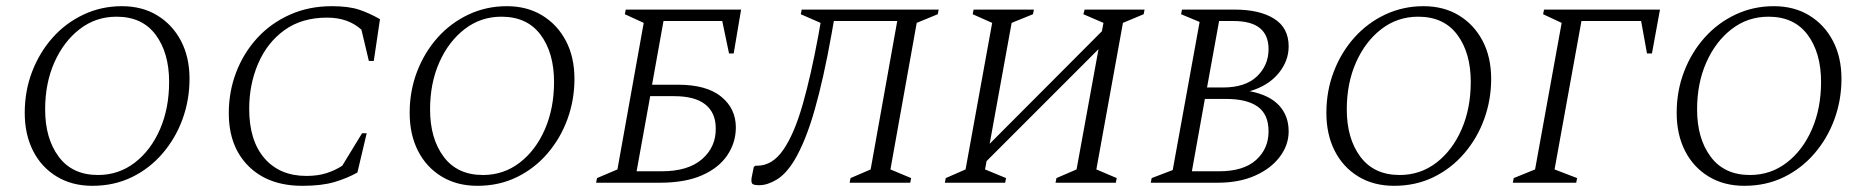

<svg xmlns="http://www.w3.org/2000/svg" viewBox="-20 -591 6036 621"><path d="M279 10Q213 10 163.5 -20Q114 -50 87 -103Q60 -156 60 -226Q60 -297 84 -359.5Q108 -422 150.5 -469.5Q193 -517 250.5 -544Q308 -571 374 -571Q440 -571 489 -541Q538 -511 565.5 -458.5Q593 -406 593 -336Q593 -268 570.5 -206Q548 -144 506 -95Q464 -46 406.5 -18Q349 10 279 10ZM297 -25Q364 -25 416 -65Q468 -105 497.5 -173Q527 -241 527 -326Q527 -420 483.5 -478.5Q440 -537 357 -537Q290 -537 238 -497Q186 -457 156 -389.5Q126 -322 126 -237Q126 -143 170 -84Q214 -25 297 -25Z M958 10Q848 10 784 -53.5Q720 -117 720 -225Q720 -295 744 -357.5Q768 -420 812 -468Q856 -516 917.5 -543.5Q979 -571 1053 -571Q1107 -571 1140.5 -560Q1174 -549 1209 -529L1189 -394H1173L1149 -495Q1106 -534 1038 -534Q956 -534 900 -493.5Q844 -453 815 -385.5Q786 -318 786 -239Q786 -136 835.5 -79Q885 -22 971 -22Q1008 -22 1036 -31Q1064 -40 1087 -55L1151 -160H1166L1136 -33Q1102 -14 1061 -2Q1020 10 958 10Z M1524 10Q1458 10 1408.5 -20Q1359 -50 1332 -103Q1305 -156 1305 -226Q1305 -297 1329 -359.5Q1353 -422 1395.5 -469.5Q1438 -517 1495.5 -544Q1553 -571 1619 -571Q1685 -571 1734 -541Q1783 -511 1810.5 -458.5Q1838 -406 1838 -336Q1838 -268 1815.5 -206Q1793 -144 1751 -95Q1709 -46 1651.5 -18Q1594 10 1524 10ZM1542 -25Q1609 -25 1661 -65Q1713 -105 1742.5 -173Q1772 -241 1772 -326Q1772 -420 1728.5 -478.5Q1685 -537 1602 -537Q1535 -537 1483 -497Q1431 -457 1401 -389.5Q1371 -322 1371 -237Q1371 -143 1415 -84Q1459 -25 1542 -25Z M2004 -560H2377L2353 -418H2338L2316 -523H2126L2089 -317H2173Q2265 -317 2312.5 -278.5Q2360 -240 2360 -179Q2360 -130 2332.5 -89Q2305 -48 2250.5 -24Q2196 0 2114 0H1908L1911 -15L1977 -43L2062 -517L2001 -545ZM2039 -37H2120Q2206 -37 2251 -76.5Q2296 -116 2295 -176Q2295 -226 2261.5 -253Q2228 -280 2160 -280H2083Z M2728 0 2731 -15 2796 -43 2882 -523H2677L2669 -478Q2644 -338 2615 -236Q2586 -134 2549 -72Q2522 -28 2492 -10Q2462 8 2436 8Q2417 8 2413 3Q2409 -2 2411 -16L2418 -51L2423 -55H2429Q2478 -55 2513.5 -106.5Q2549 -158 2576 -252.5Q2603 -347 2627 -477L2634 -517L2570 -545L2573 -560H3016L3013 -545L2945 -517L2860 -43L2927 -15L2924 0Z M3036 0 3039 -15 3103 -43 3189 -517 3126 -545 3129 -560H3324L3321 -545L3252 -517L3181 -126L3544 -490L3549 -517L3484 -545L3488 -560H3682L3679 -545L3612 -517L3526 -43L3592 -15L3589 0H3394L3397 -15L3462 -43L3533 -432L3171 -70L3166 -43L3234 -15L3231 0Z M3702 0 3705 -15 3773 -41 3860 -520 3800 -545 3803 -560H3973Q4054 -560 4101 -530.5Q4148 -501 4148 -441Q4148 -393 4114.5 -353Q4081 -313 4022 -296Q4085 -284 4116.5 -250.5Q4148 -217 4148 -166Q4148 -122 4119.5 -84Q4091 -46 4039.5 -23Q3988 0 3918 0ZM3970 -523H3923L3884 -308H3935Q4008 -308 4045.5 -344Q4083 -380 4083 -432Q4083 -523 3970 -523ZM3946 -271H3877L3835 -37H3923Q4002 -37 4042.5 -73.5Q4083 -110 4083 -166Q4083 -221 4048 -246Q4013 -271 3946 -271Z M4489 10Q4423 10 4373.5 -20Q4324 -50 4297 -103Q4270 -156 4270 -226Q4270 -297 4294 -359.5Q4318 -422 4360.5 -469.5Q4403 -517 4460.5 -544Q4518 -571 4584 -571Q4650 -571 4699 -541Q4748 -511 4775.5 -458.5Q4803 -406 4803 -336Q4803 -268 4780.5 -206Q4758 -144 4716 -95Q4674 -46 4616.5 -18Q4559 10 4489 10ZM4507 -25Q4574 -25 4626 -65Q4678 -105 4707.5 -173Q4737 -241 4737 -326Q4737 -420 4693.5 -478.5Q4650 -537 4567 -537Q4500 -537 4448 -497Q4396 -457 4366 -389.5Q4336 -322 4336 -237Q4336 -143 4380 -84Q4424 -25 4507 -25Z M4873 0 4876 -15 4945 -43 5031 -517 4971 -545 4974 -560H5349L5323 -418H5307L5288 -523H5095L5008 -43L5081 -15L5078 0Z M5622 10Q5556 10 5506.5 -20Q5457 -50 5430 -103Q5403 -156 5403 -226Q5403 -297 5427 -359.5Q5451 -422 5493.5 -469.5Q5536 -517 5593.5 -544Q5651 -571 5717 -571Q5783 -571 5832 -541Q5881 -511 5908.5 -458.5Q5936 -406 5936 -336Q5936 -268 5913.5 -206Q5891 -144 5849 -95Q5807 -46 5749.5 -18Q5692 10 5622 10ZM5640 -25Q5707 -25 5759 -65Q5811 -105 5840.5 -173Q5870 -241 5870 -326Q5870 -420 5826.5 -478.5Q5783 -537 5700 -537Q5633 -537 5581 -497Q5529 -457 5499 -389.5Q5469 -322 5469 -237Q5469 -143 5513 -84Q5557 -25 5640 -25Z"/></svg>

Font: Spectral SC Light
Style: Italic
Weight: 300
Italic angle: -10°
Designer: Jean-Baptiste Levee
Foundry: Production Type
Version: Version 2.001